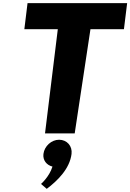

<svg xmlns="http://www.w3.org/2000/svg" viewBox="-20 -845 825 1216"><path d="M354.2 40C404.2 40 439.3 80 433.1 130C421.7 223 345.4 299 276 351L239.8 320C239.8 320 292.3 275 312.3 210C275.4 201 250.2 170 255.1 130C261.3 80 306.2 40 354.2 40ZM134.2 -660H346.1L265.1 0H453.1L552.9 -660H764.9L785.2 -825H154.4Z"/></svg>

Font: Hussar
Style: BdSuprExtOblOne
Weight: 700
Foundry: Cannot Into Space Fonts
Version: Version 2.00